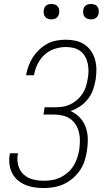

<svg xmlns="http://www.w3.org/2000/svg" viewBox="-20 -944 540 972"><path d="M202 8Q177 8 153.5 4.5Q130 1 108.5 -8Q87 -17 69.5 -32Q52 -47 41.5 -67.5Q31 -88 28 -112Q25 -136 29 -161Q30 -163 30 -164.5Q30 -166 31 -168H71Q70 -167 70 -165.5Q70 -164 70 -162Q65 -134 72.5 -106.5Q80 -79 99.5 -61Q119 -43 146 -36Q173 -29 202 -29Q223 -29 244 -32.5Q265 -36 285 -45.5Q305 -55 322.5 -70Q340 -85 352 -104Q364 -123 370.5 -143.5Q377 -164 381 -185Q384 -207 384.5 -229.5Q385 -252 380 -273Q375 -294 364 -312Q353 -330 336 -342Q319 -354 297.5 -359Q276 -364 254 -364H200L206 -401H260Q279 -401 298.5 -404Q318 -407 336.5 -416Q355 -425 371 -439Q387 -453 398 -470Q409 -487 415 -506Q421 -525 424 -545Q428 -564 428 -584.5Q428 -605 424 -623.5Q420 -642 410.5 -658.5Q401 -675 386 -686Q371 -697 352 -701.5Q333 -706 313 -706Q285 -706 256 -696.5Q227 -687 205 -666.5Q183 -646 170 -619Q157 -592 152 -563H112Q116 -587 124.5 -610Q133 -633 146.5 -654Q160 -675 178.5 -692.5Q197 -710 219 -722Q241 -734 265 -738.5Q289 -743 313 -743Q339 -743 363.5 -737.5Q388 -732 408 -718.5Q428 -705 441.5 -685Q455 -665 461.5 -641Q468 -617 468 -591.5Q468 -566 464 -540Q460 -515 451 -489.5Q442 -464 425 -442.5Q408 -421 385 -405.5Q362 -390 337 -382Q364 -370 384 -349Q404 -328 414 -300Q424 -272 424.5 -241Q425 -210 420 -179Q416 -154 408 -129Q400 -104 384.5 -81.5Q369 -59 348 -41Q327 -23 303 -12Q279 -1 253 3.5Q227 8 202 8ZM440 -846Q431 -846 422.5 -849Q414 -852 408.5 -859Q403 -866 401.5 -875.5Q400 -885 402 -895Q403 -901 406 -907Q409 -913 415 -917Q421 -921 427.5 -922.5Q434 -924 440 -924Q450 -924 458.5 -921Q467 -918 472.5 -911Q478 -904 479.5 -894.5Q481 -885 479 -875Q478 -869 474.5 -863Q471 -857 465.5 -853Q460 -849 453.5 -847.5Q447 -846 440 -846ZM240 -846Q231 -846 222.5 -849Q214 -852 208.5 -859Q203 -866 201.5 -875.5Q200 -885 202 -895Q203 -901 206 -907Q209 -913 215 -917Q221 -921 227.5 -922.5Q234 -924 240 -924Q250 -924 258.5 -921Q267 -918 272.5 -911Q278 -904 279.5 -894.5Q281 -885 279 -875Q278 -869 274.5 -863Q271 -857 265.5 -853Q260 -849 253.5 -847.5Q247 -846 240 -846Z"/></svg>

Font: Iosevka Curly XLtObl
Style: Regular
Weight: 200
Italic angle: -9°
Monospace: yes
Designer: Belleve Invis
Foundry: Belleve Invis
Version: Version 11.1.0; ttfautohint (v1.8.3)